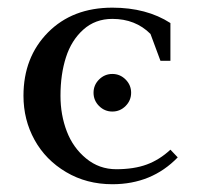

<svg xmlns="http://www.w3.org/2000/svg" viewBox="-20 -472 534 499"><path d="M41 -223.1Q41 -323.2 104.7 -387.7Q168.5 -452.1 272 -452.1Q360.8 -452.1 422.9 -412.1V-314H397L371.1 -383.8Q332 -422.9 272 -422.9Q227.5 -422.9 196.5 -395Q165.5 -367.2 151.4 -323Q137.2 -278.8 137.2 -223.1Q137.2 -173.3 153.6 -130.6Q169.9 -87.9 203.9 -60.1Q237.8 -32.2 282.2 -32.2Q328.1 -32.2 361.3 -44.4Q394.5 -56.6 422.9 -83L441.9 -63Q374.5 6.8 272 6.8Q205.1 6.8 151.9 -24.7Q98.6 -56.2 69.8 -108.4Q41 -160.6 41 -223.1ZM237.5 -196.5Q223.1 -210.9 223.1 -231Q223.1 -251 237.5 -265.4Q252 -279.8 272 -279.8Q292 -279.8 306.4 -265.4Q320.8 -251 320.8 -231Q320.8 -210.9 306.4 -196.5Q292 -182.1 272 -182.1Q252 -182.1 237.5 -196.5Z"/></svg>

Font: Dihjauti S
Style: Bold
Weight: 700
Designer: T. Christopher White
Version: Version 3.0.0